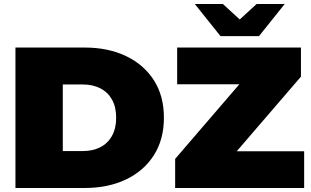

<svg xmlns="http://www.w3.org/2000/svg" viewBox="-20 -937 1548 957"><path d="M57 0V-700H402Q519 -700 608 -657.5Q697 -615 747 -537Q797 -459 797 -350Q797 -242 747 -163.5Q697 -85 608 -42.5Q519 0 402 0ZM293 -184H392Q442 -184 479.5 -203Q517 -222 538 -259.5Q559 -297 559 -350Q559 -404 538 -441Q517 -478 479.5 -497Q442 -516 392 -516H293ZM853 0V-145L1173 -517H863V-700H1480V-555L1160 -183H1496V0ZM1079 -757 951 -917H1091L1175 -840L1259 -917H1399L1271 -757Z"/></svg>

Font: Montserrat Thin Black
Style: Regular
Weight: 900
Version: Version 9.000